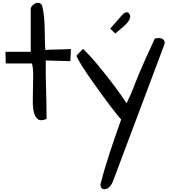

<svg xmlns="http://www.w3.org/2000/svg" viewBox="-20 -850 1231 1387"><path d="M21.5 -391.6 19.5 -475.6H202.1V-791Q206.1 -802.7 216.3 -812.5Q226.6 -822.3 238.3 -827.1Q250 -832 262.7 -828.6Q275.4 -825.2 284.2 -810.5Q293.9 -770.5 297.9 -730Q301.8 -689.5 302.7 -648.9Q303.7 -608.4 304.2 -567.9Q304.7 -527.3 307.6 -488.3Q326.2 -491.2 350.6 -491.7Q375 -492.2 399.9 -492.7Q424.8 -493.2 448.7 -493.7Q472.7 -494.1 492.2 -496.1L488.3 -408.2L310.5 -413.1Q309.6 -352.5 310.5 -301.3Q311.5 -250 313 -201.2Q314.5 -152.3 315.4 -101.6Q316.4 -50.8 316.4 8.8Q276.4 26.4 255.4 12.2Q234.4 -2 225.6 -35.2Q216.8 -68.4 216.8 -116.2Q216.8 -164.1 218.3 -214.4Q219.7 -264.6 219.7 -311.5Q219.7 -358.4 210.9 -391.6Z M795.9 460Q782.2 493.2 764.2 505.9Q746.1 518.6 731.4 517.1Q716.8 515.6 709.5 501.5Q702.1 487.3 710 466.8Q723.6 411.1 741.7 351.6Q759.8 292 779.3 233.4Q798.8 174.8 818.4 118.7Q837.9 62.5 855.5 12.7Q844.7 2 824.7 -22.9Q804.7 -47.9 779.3 -81.1Q753.9 -114.3 725.1 -153.8Q696.3 -193.4 668 -232.9Q639.6 -272.5 613.8 -310.1Q587.9 -347.7 569.3 -377.9Q550.8 -408.2 541 -427.2Q531.2 -446.3 534.2 -450.2L580.1 -497.1Q602.5 -475.6 630.9 -444.8Q659.2 -414.1 688.5 -378.4Q717.8 -342.8 748 -304.7Q778.3 -266.6 805.7 -230Q833 -193.4 856 -160.6Q878.9 -127.9 894.5 -103.5Q913.1 -143.6 923.3 -166.5Q933.6 -189.5 941.4 -209.5Q949.2 -229.5 958 -252Q966.8 -274.4 982.9 -313.5Q999 -352.5 1025.9 -413.1Q1052.7 -473.6 1097.7 -570.3Q1104.5 -573.2 1118.2 -574.7Q1131.8 -576.2 1144.5 -572.8Q1157.2 -569.3 1164.6 -559.1Q1171.9 -548.8 1168 -530.3L795.9 460ZM859.4 -738.3Q872.1 -753.9 883.8 -758.8Q895.5 -763.7 903.3 -760.3Q911.1 -756.8 916 -747.6Q920.9 -738.3 920.9 -727.5Q918 -715.8 913.6 -706.5Q909.2 -697.3 898.4 -684.6Q887.7 -671.9 867.2 -653.8Q846.7 -635.7 813.5 -608.4L775.4 -642.6Z"/></svg>

Font: Architects Daughter-petzku
Style: Regular
Weight: 400
Designer: Kimberly Geswein
Foundry: Kimberly Geswein
Version: Version 1.000 2010 initial release